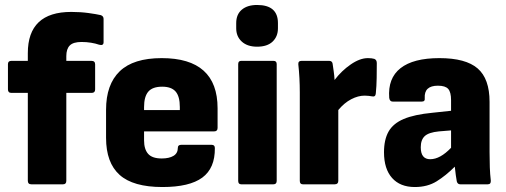

<svg xmlns="http://www.w3.org/2000/svg" viewBox="-20 -742 2038 773"><path d="M106 0Q92 0 92 -14V-368H26Q12 -368 12 -382V-484Q12 -497 26 -497H92V-528Q92 -694 267 -694Q304 -694 336.5 -689.5Q369 -685 386 -681Q397 -677 397 -666V-572Q397 -557 379 -562Q365 -567 346.5 -570Q328 -573 308 -573Q275 -573 261 -559Q247 -545 247 -516V-497H348Q363 -497 363 -483V-382Q363 -368 349 -368H247V-14Q247 0 234 0Z M634 11Q516 11 461.5 -38Q407 -87 407 -187V-300Q407 -402 462 -455Q517 -508 631 -508Q856 -508 856 -306V-227Q856 -213 842 -213H560V-177Q560 -141 576.5 -122.5Q593 -104 631 -104Q661 -104 678.5 -114.5Q696 -125 696 -147Q696 -159 710 -159H832Q845 -159 845 -146Q846 -65 794.5 -27Q743 11 634 11ZM560 -299H704V-311Q704 -354 687 -373.5Q670 -393 633 -393Q594 -393 577 -373Q560 -353 560 -311Z M951 0Q939 0 939 -14V-484Q939 -497 951 -497H1081Q1094 -497 1094 -484V-14Q1094 0 1081 0ZM1015 -554Q976 -554 953.5 -574.5Q931 -595 931 -628V-649Q931 -684 953.5 -703Q976 -722 1015 -722Q1099 -722 1099 -649V-628Q1099 -595 1077.5 -574.5Q1056 -554 1015 -554Z M1199 0Q1187 0 1187 -14V-369Q1187 -430 1181 -483Q1180 -497 1194 -497H1305Q1317 -497 1319 -486Q1321 -472 1323.5 -455Q1326 -438 1327 -420Q1355 -457 1392 -482.5Q1429 -508 1461 -508Q1477 -508 1487 -505Q1497 -501 1497 -488Q1497 -462 1496.5 -428.5Q1496 -395 1493 -366Q1492 -351 1478 -354Q1473 -355 1465 -356Q1457 -357 1448 -357Q1422 -357 1394 -342.5Q1366 -328 1342 -299V-14Q1342 0 1328 0Z M1650 11Q1591 11 1558.5 -25.5Q1526 -62 1526 -129Q1526 -180 1544.5 -212.5Q1563 -245 1605.5 -263Q1648 -281 1721 -288L1796 -296V-339Q1796 -371 1784.5 -384Q1773 -397 1743 -397Q1687 -397 1690 -347Q1692 -333 1678 -333H1561Q1549 -333 1547 -348Q1541 -427 1592.5 -467.5Q1644 -508 1749 -508Q1855 -508 1903 -466.5Q1951 -425 1951 -332V-129Q1951 -96 1952 -68.5Q1953 -41 1956 -15Q1957 0 1944 0H1833Q1822 0 1819 -12Q1815 -33 1811 -71Q1775 -35 1738 -12Q1701 11 1650 11ZM1674 -149Q1674 -101 1712 -101Q1752 -101 1796 -147V-217L1747 -213Q1706 -209 1690 -194Q1674 -179 1674 -149Z"/></svg>

Font: Sofia Sans Semi Condensed Black
Style: Regular
Weight: 900
Designer: Botio Nikoltchev, Ani Petrova
Foundry: lettersoup
Version: Version 4.100; ttfautohint (v1.8.4.7-5d5b)